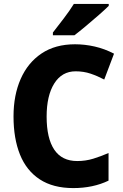

<svg xmlns="http://www.w3.org/2000/svg" viewBox="-20 -950 630 980"><path d="M366 -586Q296 -586 257 -524Q218 -462 218 -355Q218 -244 257 -186Q296 -128 374 -128Q417 -128 456 -140Q495 -152 534 -169V-28Q455 10 354 10Q251 10 183 -34.5Q115 -79 82 -161Q49 -243 49 -356Q49 -464 85.5 -547Q122 -630 192 -677Q262 -724 363 -724Q413 -724 463.5 -712.5Q514 -701 562 -676L512 -544Q478 -562 442.5 -574Q407 -586 366 -586ZM535 -920Q517 -902 485 -874Q453 -846 419 -817.5Q385 -789 360 -770H250V-784Q275 -816 305.5 -856Q336 -896 357 -930H535Z"/></svg>

Font: Noto Sans Lao UI SemCond ExtBd
Style: Regular
Weight: 800
Width: 4
Designer: Monotype Design Team
Foundry: Monotype Imaging Inc.
Version: Version 2.000; ttfautohint (v1.8.4.7-5d5b)